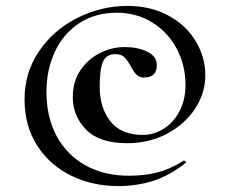

<svg xmlns="http://www.w3.org/2000/svg" viewBox="-20 -523 767 649"><path d="M63 -187Q63 -278 112 -350Q161 -422 241.5 -462.5Q322 -503 411 -503Q489 -503 549 -470.5Q609 -438 641.5 -384Q674 -330 674 -268Q674 -209 640 -156.5Q606 -104 545.5 -71.5Q485 -39 409 -39Q316 -39 271 -85Q226 -131 226 -195Q226 -247 251.5 -285Q277 -323 317.5 -343.5Q358 -364 402 -364Q445 -364 477.5 -348.5Q510 -333 510 -303Q510 -261 467 -261Q451 -261 441.5 -270.5Q432 -280 423 -297Q412 -318 401 -329Q390 -340 370 -340Q339 -340 328 -314Q317 -288 317 -230Q317 -159 353 -113Q389 -67 463 -67Q500 -67 533.5 -88Q567 -109 587 -147.5Q607 -186 607 -236Q607 -303 577 -359Q547 -415 494 -447.5Q441 -480 375 -480Q301 -480 247 -444Q193 -408 165 -347Q137 -286 137 -213Q137 -127 171.5 -63Q206 1 269 36Q332 71 416 71Q468 71 511.5 60Q555 49 601 20H602Q605 20 607.5 23.5Q610 27 607 28Q551 72 495.5 89Q440 106 380 106Q293 106 221 71Q149 36 106 -30.5Q63 -97 63 -187Z"/></svg>

Font: Cormorant Infant
Style: Bold Italic
Weight: 700
Italic angle: -10°
Designer: Christian Thalmann (Catharsis Fonts)
Foundry: Catharsis Fonts
Version: Version 4.000